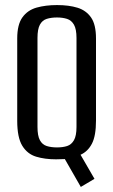

<svg xmlns="http://www.w3.org/2000/svg" viewBox="-20 -619 447 758"><path d="M299 119 236 9Q228 9 219.5 9.5Q211 10 201 10Q157 10 122.5 -0.5Q88 -11 68 -43.5Q48 -76 48 -142V-467Q48 -522 68.5 -550.5Q89 -579 124.5 -589Q160 -599 205 -599Q252 -599 286 -588.5Q320 -578 339.5 -550Q359 -522 359 -467V-143Q359 -83 343 -52Q327 -21 298 -8L353 87ZM205 -37Q228 -37 245 -42.5Q262 -48 272 -65.5Q282 -83 282 -118V-469Q282 -504 272 -521.5Q262 -539 244.5 -544.5Q227 -550 205 -550Q182 -550 164.5 -544.5Q147 -539 137.5 -521.5Q128 -504 128 -469V-118Q128 -83 137.5 -65.5Q147 -48 164.5 -42.5Q182 -37 205 -37Z"/></svg>

Font: Alumni Sans Thin Medium
Style: Regular
Weight: 500
Version: Version 1.018